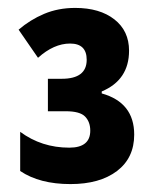

<svg xmlns="http://www.w3.org/2000/svg" viewBox="-20 -873 392 485"><path d="M170 -853Q127 -853 91.5 -838Q56 -823 27 -798L76 -727Q116 -763 157 -763Q199 -763 199 -722Q199 -674 136 -674H101V-592H146Q182 -592 195 -578.5Q208 -565 208 -543Q208 -500 155 -500Q85 -500 31 -540V-441Q80 -408 158 -408Q232 -408 275.5 -441Q319 -474 319 -533Q319 -614 237 -637V-642Q306 -671 306 -745Q306 -795 269 -824Q232 -853 170 -853Z"/></svg>

Font: Noto Sans Display SemiCondensed Extra
Style: Regular
Weight: 800
Width: 4
Designer: Monotype Design Team
Foundry: Monotype Imaging Inc.
Version: Version 1.900